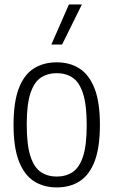

<svg xmlns="http://www.w3.org/2000/svg" viewBox="-20 -828 507 858"><path d="M233.5 9.5Q175 9.5 131.8 -18.2Q88.5 -46 64.5 -107.5Q40.5 -169 40.5 -270Q40.5 -371.5 64 -433Q87.5 -494.5 131 -522Q174.5 -549.5 233.5 -549.5Q292 -549.5 335.2 -521.8Q378.5 -494 402.5 -432.8Q426.5 -371.5 426.5 -270.5Q426.5 -169 403 -107.5Q379.5 -46 336.2 -18.2Q293 9.5 233.5 9.5ZM233.5 -39Q274.5 -39 304.8 -59.2Q335 -79.5 351.2 -129.2Q367.5 -179 367.5 -268.5Q367.5 -359.5 351 -410.2Q334.5 -461 304.5 -481Q274.5 -501 233.5 -501Q192.5 -501 162.5 -481Q132.5 -461 116 -411.2Q99.5 -361.5 99.5 -272Q99.5 -181 115.8 -130.5Q132 -80 162.2 -59.5Q192.5 -39 233.5 -39ZM209.5 -629 288 -808H346L257.5 -629Z"/></svg>

Font: Encode Sans Cnd Lt
Style: Regular
Weight: 300
Width: 3
Designer: Multiple Designers
Foundry: Impallari Type
Version: Version 3.002; ttfautohint (v1.8.3) -l 8 -r 50 -G 200 -x 14 